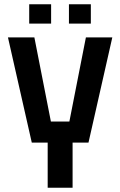

<svg xmlns="http://www.w3.org/2000/svg" viewBox="-20 -874 560 894"><path d="M202 0V-210H128L17 -700H140L217 -308H303L380 -700H503L392 -210H318V0ZM116 -764V-854H218V-764ZM301 -764V-854H403V-764Z"/></svg>

Font: Tektur SemiCondensed Medium
Style: Regular
Weight: 500
Width: 4
Designer: Adam Jagosz
Foundry: Adam Jagosz
Version: Version 1.005;gftools[0.9.30]